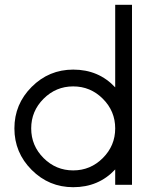

<svg xmlns="http://www.w3.org/2000/svg" viewBox="-20 -770 640 800"><path d="M408.5 -358.5Q357 -410 285 -410Q213 -410 161.5 -358.5Q110 -307 110 -235Q110 -163 161.5 -111.5Q213 -60 285 -60Q357 -60 408.5 -111.5Q460 -163 460 -235Q460 -307 408.5 -358.5ZM285 10Q184 10 112 -62Q40 -134 40 -235Q40 -336 112 -408Q184 -480 285 -480Q391 -480 460 -406V-750H530V0H460V-64Q391 10 285 10Z"/></svg>

Font: HansKendrickRegular
Style: Regular
Weight: 400
Designer: Alfredo Marco Pradil
Foundry: Hanken Studio
Version: Version 1.000;PS 001.001;hotconv 1.0.56